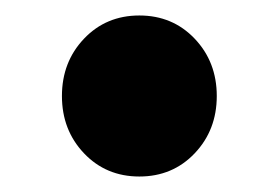

<svg xmlns="http://www.w3.org/2000/svg" viewBox="-20 -444 360 248"><path d="M231.5 -246Q203 -216 160 -216Q117 -216 88.5 -246Q60 -276 60 -320Q60 -364 88.5 -394Q117 -424 160 -424Q203 -424 231.5 -394Q260 -364 260 -320Q260 -276 231.5 -246Z"/></svg>

Font: Assistant ExtraBold
Style: Regular
Weight: 800
Designer: Hebrew By Ben Nathan, Latin by Paul Hunt
Version: Version 2.001;PS 002.001;hotconv 1.0.88;makeotf.lib2.5.64775